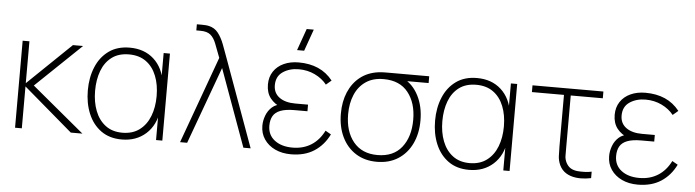

<svg xmlns="http://www.w3.org/2000/svg" viewBox="-48 -968 4296 1187"><g transform="rotate(5 2100.5 -375.0)"><path d="M112 0H70V-540H112V-280L382 -540H445L163 -270L488 0H416L112 -260Z M733 15Q656.5 15 604.2 -22.8Q552 -60.5 525 -125Q498 -189.5 498 -270Q498 -350 524.8 -414.5Q551.5 -479 604 -517Q656.5 -555 734 -555Q825 -555 883.8 -501.5Q942.5 -448 955 -355L945 -328V-540H984V0H945V-214L955 -187Q942.5 -92.5 882.8 -38.8Q823 15 733 15ZM733 -27Q796.5 -27 839.2 -59Q882 -91 903.5 -146.2Q925 -201.5 925 -271Q925 -341.5 903.2 -396.2Q881.5 -451 838.8 -482Q796 -513 733 -513Q668.5 -513 626.2 -481.2Q584 -449.5 563.5 -394.8Q543 -340 543 -271Q543 -201.5 564.5 -146.2Q586 -91 628.2 -59Q670.5 -27 733 -27Z M1138 0H1094L1290 -540Q1270.5 -591.5 1257 -626.5Q1243.5 -661.5 1222.2 -679.2Q1201 -697 1159 -697H1134V-735H1164Q1174.5 -735 1187 -734.2Q1199.5 -733.5 1209 -731Q1244.5 -723.5 1266.8 -695Q1289 -666.5 1304.5 -625.5Q1320 -584.5 1336 -540L1532 0H1487L1313 -479Z M1783 15Q1868 15 1926.8 -23Q1985.5 -61 2019 -129L1984 -149Q1954 -89 1904.5 -58Q1855 -27 1789 -27Q1720 -27 1677.5 -59.8Q1635 -92.5 1635 -150Q1635 -185.5 1648.8 -209.8Q1662.5 -234 1694.8 -246.5Q1727 -259 1782 -259H1862V-300H1783Q1720 -300 1683.5 -326.8Q1647 -353.5 1647 -402Q1647 -457.5 1688.2 -485.2Q1729.5 -513 1787 -513Q1841 -513 1886.8 -491Q1932.5 -469 1961 -433L1994 -461Q1956.5 -508.5 1903.5 -531.8Q1850.5 -555 1782 -555Q1730 -555 1689.8 -536.5Q1649.5 -518 1626.8 -483.8Q1604 -449.5 1604 -403Q1604 -351.5 1630.2 -318Q1656.5 -284.5 1700 -268L1706 -288Q1665.5 -285 1640.5 -262.8Q1615.5 -240.5 1603.8 -208.8Q1592 -177 1592 -146Q1592 -98 1616.8 -61.8Q1641.5 -25.5 1684.5 -5.2Q1727.5 15 1783 15ZM1765 -630H1809L1857 -765H1813Z M2316 15Q2240 15 2184.5 -20.5Q2129 -56 2099 -118.8Q2069 -181.5 2069 -263Q2069 -338 2094 -396.5Q2119 -455 2165.2 -491.5Q2211.5 -528 2276 -537Q2294 -539.5 2316 -539.8Q2338 -540 2356 -540H2593V-498H2415L2437 -512Q2495.5 -482 2529.2 -416Q2563 -350 2563 -263Q2563 -181.5 2533 -118.8Q2503 -56 2447.5 -20.5Q2392 15 2316 15ZM2316 -27Q2415 -27 2466.5 -92.2Q2518 -157.5 2518 -263Q2518 -367.5 2466.5 -432.5Q2415 -497.5 2316 -498Q2249 -498.5 2204 -467.8Q2159 -437 2136.5 -383.8Q2114 -330.5 2114 -263Q2114 -156 2167 -91.5Q2220 -27 2316 -27Z M2888 15Q2811.5 15 2759.2 -22.8Q2707 -60.5 2680 -125Q2653 -189.5 2653 -270Q2653 -350 2679.8 -414.5Q2706.5 -479 2759 -517Q2811.5 -555 2889 -555Q2980 -555 3038.8 -501.5Q3097.5 -448 3110 -355L3100 -328V-540H3139V0H3100V-214L3110 -187Q3097.5 -92.5 3037.8 -38.8Q2978 15 2888 15ZM2888 -27Q2951.5 -27 2994.2 -59Q3037 -91 3058.5 -146.2Q3080 -201.5 3080 -271Q3080 -341.5 3058.2 -396.2Q3036.5 -451 2993.8 -482Q2951 -513 2888 -513Q2823.5 -513 2781.2 -481.2Q2739 -449.5 2718.5 -394.8Q2698 -340 2698 -271Q2698 -201.5 2719.5 -146.2Q2741 -91 2783.2 -59Q2825.5 -27 2888 -27Z M3550 5Q3515 0.5 3488.8 -16Q3462.5 -32.5 3448 -63Q3436 -89.5 3434.5 -116.8Q3433 -144 3433 -179V-498H3234V-540H3674V-498H3475V-179Q3475 -144 3475.2 -123Q3475.5 -102 3486 -81Q3497.5 -59.5 3514.2 -49.2Q3531 -39 3555 -36Q3577.5 -34 3601.2 -34.8Q3625 -35.5 3645 -40V0Q3629 3.5 3612.8 5.2Q3596.5 7 3580.5 7Q3564.5 7 3550 5Z M3935 15Q4020 15 4078.8 -23Q4137.5 -61 4171 -129L4136 -149Q4106 -89 4056.5 -58Q4007 -27 3941 -27Q3872 -27 3829.5 -59.8Q3787 -92.5 3787 -150Q3787 -185.5 3800.8 -209.8Q3814.5 -234 3846.8 -246.5Q3879 -259 3934 -259H4014V-300H3935Q3872 -300 3835.5 -326.8Q3799 -353.5 3799 -402Q3799 -457.5 3840.2 -485.2Q3881.5 -513 3939 -513Q3993 -513 4038.8 -491Q4084.5 -469 4113 -433L4146 -461Q4108.5 -508.5 4055.5 -531.8Q4002.5 -555 3934 -555Q3882 -555 3841.8 -536.5Q3801.5 -518 3778.8 -483.8Q3756 -449.5 3756 -403Q3756 -351.5 3782.2 -318Q3808.5 -284.5 3852 -268L3858 -288Q3817.5 -285 3792.5 -262.8Q3767.5 -240.5 3755.8 -208.8Q3744 -177 3744 -146Q3744 -98 3768.8 -61.8Q3793.5 -25.5 3836.5 -5.2Q3879.5 15 3935 15Z"/></g></svg>

Font: Manrope Variable Light
Style: Regular
Weight: 200
Designer: Mikhail Sharanda
Foundry: Mikhail Sharanda
Version: Version 4.505